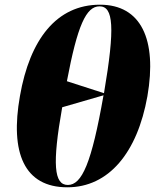

<svg xmlns="http://www.w3.org/2000/svg" viewBox="-20 -788 666 818"><path d="M267 10C443 10 565 -137 608 -378C650 -620 581 -768 406 -768C221 -768 107 -620 65 -379C22 -137 83 10 267 10ZM423 -391 265 -442C310 -680 347 -761 404 -761C463 -761 471 -673 423 -391ZM269 0C210 0 202 -88 245 -331L421 -382C370 -92 329 0 269 0Z"/></svg>

Font: Noto Serif Display SemiCondensed Black
Style: Italic
Weight: 900
Width: 4
Italic angle: -12°
Designer: Monotype Design Team
Foundry: Monotype Imaging Inc.
Version: Version 2.009